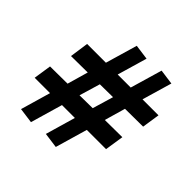

<svg xmlns="http://www.w3.org/2000/svg" viewBox="-152 -716 875 875"><g transform="rotate(45 285.0 -278.5)"><path d="M391 -230 503 -231 489 -140H365L320 15L246 5L288 -140H205L160 15L86 5L128 -140H29L42 -226L154 -227L183 -328L76 -327L89 -418H210L255 -572L328 -562L286 -418H370L415 -572L488 -562L446 -418H549L536 -332L420 -331ZM260 -329 230 -228 314 -229 344 -330Z"/></g></svg>

Font: Andada SC
Style: Bold Italic
Weight: 700
Italic angle: -8.29999°
Designer: Carolina Giovagnoli
Foundry: Carolina Giovagnoli
Version: Version 1.003